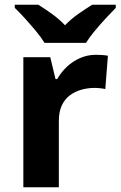

<svg xmlns="http://www.w3.org/2000/svg" viewBox="-20 -786 506 806"><path d="M383 -556Q394 -556 409 -555Q424 -554 433 -552L422 -412Q415 -414 401.5 -415.5Q388 -417 378 -417Q349 -417 322 -409.5Q295 -402 273.5 -386Q252 -370 239.5 -343.5Q227 -317 227 -278V0H78V-546H191L213 -454H220Q236 -482 260 -505Q284 -528 315.5 -542Q347 -556 383 -556ZM167 -606Q153 -629 130.5 -656Q108 -683 84.5 -709Q61 -735 42 -753V-766H141Q167 -750 197 -728.5Q227 -707 253 -680Q279 -707 310 -728.5Q341 -750 367 -766H466V-753Q448 -735 424 -709Q400 -683 377.5 -656Q355 -629 341 -606Z"/></svg>

Font: Noto Sans Kannada
Style: Regular
Weight: 400
Designer: Jelle Bosma - Monotype Design Team
Foundry: Monotype Imaging Inc.
Version: Version 2.003